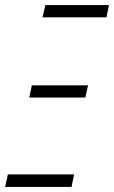

<svg xmlns="http://www.w3.org/2000/svg" viewBox="-37 -734 448 754"><path d="M381 -666 391 -714H141L130 -666ZM298 -351 309 -399H88L78 -351ZM244 0 254 -49H-6L-17 0Z"/></svg>

Font: Noto Sans Display Condensed Light
Style: Italic
Weight: 300
Width: 3
Designer: Monotype Design team
Foundry: Monotype Imaging Inc.
Version: 1.000